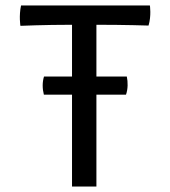

<svg xmlns="http://www.w3.org/2000/svg" viewBox="-20 -683 623 703"><path d="M243.7 0H333V-592.3C439 -592.3 523.9 -589.4 523.9 -589.4C534.7 -625.5 528.8 -663.1 528.8 -663.1H57.1C48.8 -625.5 54.7 -588.4 54.7 -588.4C54.7 -588.4 139.6 -592.3 243.7 -592.3ZM140.6 -336.4H441.4C448.7 -357.4 448.7 -382.3 444.3 -402.8H141.1C134.8 -382.3 134.8 -358.9 140.6 -336.4Z"/></svg>

Font: Basic
Style: Regular
Weight: 400
Designer: Magnus Gaarde
Foundry: Magnus Gaarde
Version: Version 1.001